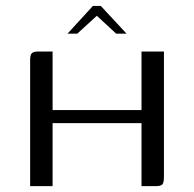

<svg xmlns="http://www.w3.org/2000/svg" viewBox="-20 -636 663 656"><path d="M83 0V-430.9Q83 -449.6 89.3 -454.8Q95.5 -460 111.8 -460H159.7V-259.9H463.5V-460H540.1V-31.4Q540.1 -12.2 534.9 -6.1Q529.7 0 511.1 0H463.5V-215.4H159.7V0ZM210.7 -521 297.5 -615.8H324.3L412.4 -521H376.9L310.9 -582.1L244 -521Z"/></svg>

Font: Genos Thin
Style: Regular
Weight: 100
Designer: Robert E. Leuschke
Foundry: Robert E. Leuschke
Version: Version 1.010